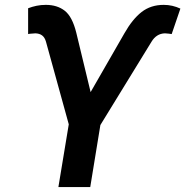

<svg xmlns="http://www.w3.org/2000/svg" viewBox="-20 -757 750 777"><path d="M216.3 0 258.3 -253.9 166 -588.4Q161.1 -605.5 150.6 -613.5Q140.1 -621.6 123 -622.1Q116.2 -621.6 106.2 -620.8Q96.2 -620.1 93.8 -619.1V-723.6Q110.4 -730 127.9 -733.6Q145.5 -737.3 165.5 -737.3Q211.4 -737.3 241.9 -713.6Q272.5 -689.9 288.6 -625L346.7 -384.3L483.4 -622.1Q516.1 -679.7 553.2 -708.5Q590.3 -737.3 642.6 -737.3Q660.6 -737.3 677.5 -733.4Q694.3 -729.5 710 -722.2L674.8 -619.1Q671.9 -620.1 663.1 -620.8Q654.3 -621.6 647.5 -622.1Q629.9 -621.6 616.5 -613Q603 -604.5 593.3 -588.4L386.2 -251L345.2 0Z"/></svg>

Font: Inter Tight SemiBold
Style: Italic
Weight: 600
Italic angle: -9.39999°
Designer: Rasmus Andersson
Foundry: rsms
Version: Version 3.004